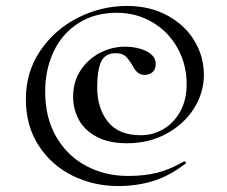

<svg xmlns="http://www.w3.org/2000/svg" viewBox="-20 -521 764 646"><path d="M67 -188Q67 -278 115 -349.5Q163 -421 241.5 -461Q320 -501 407 -501Q484 -501 543 -469Q602 -437 634 -384Q666 -331 666 -269Q666 -209 632.5 -156Q599 -103 540 -71Q481 -39 408 -39Q345 -39 304 -61.5Q263 -84 244.5 -119.5Q226 -155 226 -195Q226 -247 251.5 -285Q277 -323 317 -343.5Q357 -364 401 -364Q441 -364 472 -349Q503 -334 504 -307Q504 -289 494 -279Q484 -269 466 -269Q452 -269 442.5 -277.5Q433 -286 425 -302Q413 -322 402 -332Q391 -342 370 -342Q334 -342 320.5 -314Q307 -286 307 -227Q307 -157 343 -111.5Q379 -66 454 -66Q494 -66 529.5 -86.5Q565 -107 586.5 -146Q608 -185 608 -238Q608 -304 577.5 -359Q547 -414 493 -446Q439 -478 373 -478Q298 -478 243 -442.5Q188 -407 160 -346.5Q132 -286 132 -213Q132 -125 169 -61Q206 3 269.5 37Q333 71 411 71Q464 71 507.5 60.5Q551 50 599 22H601Q603 22 605 25Q607 28 605 29Q549 72 494 88.5Q439 105 377 105Q296 105 225 70.5Q154 36 110.5 -30.5Q67 -97 67 -188Z"/></svg>

Font: Cormorant Infant SemiBold
Style: Regular
Weight: 600
Designer: Christian Thalmann (Catharsis Fonts)
Foundry: Catharsis Fonts
Version: Version 4.000